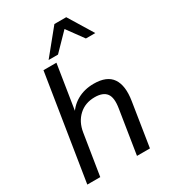

<svg xmlns="http://www.w3.org/2000/svg" viewBox="-224 -1057 1038 1168"><g transform="rotate(-30 294.5 -473.0)"><path d="M36 0 153 -736H244L190 -394H175Q205 -452 257 -482Q309 -512 376 -512Q468 -512 504 -459Q540 -406 524 -305L476 0H385L433 -304Q445 -376 421.5 -407Q398 -438 340 -438Q273 -438 228.5 -397Q184 -356 173 -288L127 0ZM211 -774 351 -946H434L539 -774H473L389 -889L277 -774Z"/></g></svg>

Font: Mulish ExtraLight Medium
Style: Italic
Weight: 500
Italic angle: -9°
Version: Version 3.603